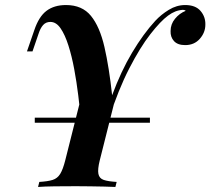

<svg xmlns="http://www.w3.org/2000/svg" viewBox="-20 -742 835 762"><path d="M575 -275V-255H118V-275ZM376 -106Q367 -70 370.5 -52Q374 -34 391.5 -28Q409 -22 443 -20L438 0Q421 -1 395 -1.5Q369 -2 339.5 -2.5Q310 -3 282 -3Q237 -3 196.5 -2.5Q156 -2 131 0L136 -20Q170 -22 189 -28Q208 -34 219 -52Q230 -70 239 -106L308 -380L363 -317L420 -336L454 -416ZM706 -703Q690 -702 676 -696.5Q662 -691 647 -680Q617 -658 576.5 -606Q536 -554 493 -470.5Q450 -387 412 -270L301 -265Q297 -311 290.5 -364Q284 -417 274.5 -468Q265 -519 251.5 -561.5Q238 -604 220.5 -629.5Q203 -655 180 -655Q162 -655 151 -642.5Q140 -630 133 -608L109 -538Q109 -538 98 -538Q87 -538 87 -538L116 -622Q134 -676 164.5 -699Q195 -722 242 -722Q306 -722 341 -679Q376 -636 394.5 -555.5Q413 -475 425 -364Q460 -459 504.5 -533.5Q549 -608 596 -659Q619 -684 650 -703Q681 -722 715 -722Q756 -722 776 -698.5Q796 -675 795 -644Q795 -613 773 -588Q751 -563 715 -563Q685 -563 670.5 -579Q656 -595 657 -619Q657 -646 674.5 -667.5Q692 -689 717 -699Q715 -701 712 -702Q709 -703 706 -703Z"/></svg>

Font: Playfair Display SemiBold
Style: Italic
Weight: 600
Italic angle: -14°
Designer: Claus Eggers Sørensen
Foundry: Claus Eggers Sørensen
Version: Version 1.203